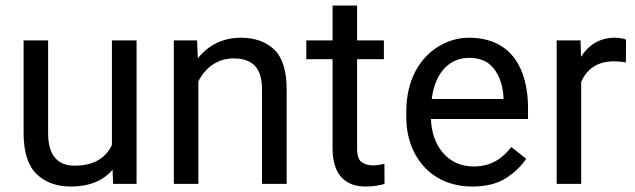

<svg xmlns="http://www.w3.org/2000/svg" viewBox="-20 -677 2340 707"><path d="M482.9 0V-528.3H392.1V-143.6C370.6 -97.2 328.1 -66.9 254.4 -66.9C205.1 -66.9 157.2 -91.3 157.2 -186.5V-528.3H66.9V-187.5C66.9 -117.2 83 -66.9 114.7 -36.1C146.5 -5.4 188.5 9.8 240.2 9.8C312 9.8 361.8 -13.2 394.5 -52.2L396.5 0Z M839.4 -461.9C907.7 -461.9 944.8 -429.7 944.8 -347.2V0H1035.6V-346.2C1035.6 -415.5 1020.5 -464.8 990.2 -494.1C959.5 -523.4 918.5 -538.1 866.2 -538.1C800.3 -538.1 746.1 -509.8 708.5 -462.4L705.6 -528.3H620.1V0H710.4V-377.4C735.8 -427.7 781.2 -461.9 839.4 -461.9Z M1294.9 -528.3V-656.7H1204.6V-528.3H1107.9V-459H1204.6V-131.3C1204.6 -25.4 1259.3 9.8 1326.2 9.8C1358.9 9.8 1381.8 4.4 1396 0L1395.5 -73.7C1387.2 -71.8 1368.2 -67.9 1353 -67.9C1337.9 -67.9 1324.7 -71.8 1313 -79.1C1300.8 -86.4 1294.9 -104 1294.9 -130.9V-459H1393.6V-528.3Z M1718.8 9.8C1771 9.8 1813 -1 1844.7 -22C1876.5 -43 1900.4 -66.4 1917.5 -92.3L1862.8 -135.7C1829.6 -92.3 1787.6 -64 1723.6 -64C1627.4 -64 1569.8 -142.1 1566.9 -238.8H1924.3V-279.3C1924.3 -328.6 1917 -373 1901.9 -412.1C1871.6 -489.7 1808.1 -538.1 1707 -538.1C1667.5 -538.1 1630.4 -527.3 1595.2 -506.3C1524.4 -463.4 1476.1 -381.3 1476.1 -266.1V-245.6C1476.1 -196.3 1486.3 -152.3 1506.3 -113.8C1546.4 -36.6 1620.6 9.8 1718.8 9.8ZM1707 -463.9C1737.8 -463.9 1762.2 -456.5 1780.3 -442.4C1815.9 -413.6 1831.5 -366.2 1834 -319.3V-312.5H1569.8C1582 -410.2 1635.3 -463.9 1707 -463.9Z M2285.2 -531.2C2278.8 -534.7 2258.3 -538.1 2245.1 -538.1C2187 -538.1 2146.5 -510.7 2119.6 -467.8L2117.7 -528.3H2029.8V0H2120.1V-375C2139.6 -421.4 2178.7 -451.2 2240.7 -451.2C2256.8 -451.2 2271.5 -449.7 2284.7 -447.3Z"/></svg>

Font: Vazirmatn
Style: Regular
Weight: 400
Designer: Saber Rastikerdar
Foundry: Saber Rastikerdar
Version: Version 33.003